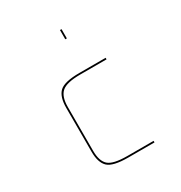

<svg xmlns="http://www.w3.org/2000/svg" viewBox="-185 -1020 998 1061"><g transform="rotate(-30 314.0 -489.5)"><path d="M493 -100V-90H326Q229 -90 197.5 -120Q166 -150 166 -219V-499Q166 -570 198 -600Q230 -630 326 -630H493V-620H326Q238 -620 207 -592.5Q176 -565 176 -499V-219Q176 -154 206 -127Q236 -100 326 -100ZM361 -830H351V-889H361Z"/></g></svg>

Font: Bungee Hairline
Style: Regular
Weight: 400
Designer: David Jonathan Ross
Foundry: David Jonathan Ross
Version: Version 1.001;PS 1.0;hotconv 1.0.72;makeotf.lib2.5.5900